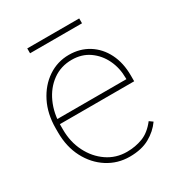

<svg xmlns="http://www.w3.org/2000/svg" viewBox="-161 -769 826 886"><g transform="rotate(-30 252.0 -325.5)"><path d="M273.9 9.8Q210 9.8 157.2 -23.9Q104.5 -57.6 73.5 -116.9Q42.5 -176.3 42.5 -252.9V-274.4Q42.5 -351.6 72.5 -411.1Q102.5 -470.7 152.8 -504.4Q203.1 -538.1 264.2 -538.1Q322.8 -538.1 368.2 -509.8Q413.6 -481.4 439.2 -430.7Q464.8 -379.9 464.8 -312.5V-281.7H59.6V-308.1H438.5V-314.5Q438.5 -367.7 417 -412.4Q395.5 -457 356.4 -484.4Q317.4 -511.7 264.2 -511.7Q206.1 -511.7 161.9 -479.7Q117.7 -447.8 93.3 -393.8Q68.8 -339.8 68.8 -274.4V-252.9Q68.8 -187 95.9 -133.3Q123 -79.6 169.4 -47.9Q215.8 -16.1 273.9 -16.1Q319.3 -16.1 358.6 -31.2Q397.9 -46.4 430.7 -88.9L449.2 -75.7Q422.9 -38.1 380.1 -14.2Q337.4 9.8 273.9 9.8ZM390.1 -633.8H113.3V-659.7H390.1Z"/></g></svg>

Font: Heebo Thin
Style: Regular
Weight: 250
Designer: Oded Ezer
Foundry: Ezer Type House
Version: Version 3.100